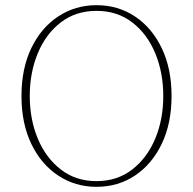

<svg xmlns="http://www.w3.org/2000/svg" viewBox="-20 -709 746 742"><path d="M353 13Q271 13 205 -30.5Q139 -74 101 -153Q63 -232 63 -338Q63 -444 101 -523Q139 -602 205 -645.5Q271 -689 353 -689Q436 -689 501.5 -645.5Q567 -602 605 -523Q643 -444 643 -338Q643 -232 605 -153Q567 -74 501.5 -30.5Q436 13 353 13ZM353 -9Q433 -9 491 -54Q549 -99 580 -173.5Q611 -248 611 -338Q611 -428 580 -503Q549 -578 491 -622.5Q433 -667 353 -667Q273 -667 215 -622.5Q157 -578 126 -503Q95 -428 95 -338Q95 -248 126 -173.5Q157 -99 215 -54Q273 -9 353 -9Z"/></svg>

Font: Source Serif 4 ExtraLight
Style: Regular
Weight: 200
Designer: Frank Grießhammer
Foundry: Adobe
Version: Version 4.005;hotconv 1.1.0;makeotfexe 2.6.0